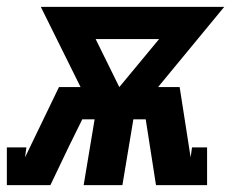

<svg xmlns="http://www.w3.org/2000/svg" viewBox="-57 -540 677 560"><path d="M-37 0V-110H20L16 -81L115 -286H178L62 -520H597L404 -286H467L499 -81L503 -110H547V0H398L368 -192H332L300 0H187L219 -192H183L144 -113L90 0ZM291 -286 407 -426H222Z"/></svg>

Font: Iosevka Etoile XBdObl
Style: Regular
Weight: 800
Italic angle: -9°
Designer: Belleve Invis
Foundry: Belleve Invis
Version: Version 15.5.2; ttfautohint (v1.8.4)